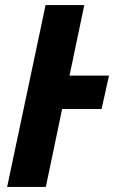

<svg xmlns="http://www.w3.org/2000/svg" viewBox="-20 -734 449 754"><path d="M8 0H160L224 -306H379L408 -437H253L311 -714H159Z"/></svg>

Font: Noto Sans Display SemiCondensed Extra
Style: Italic
Weight: 800
Width: 4
Italic angle: -12°
Designer: Monotype Design Team
Foundry: Monotype Imaging Inc.
Version: Version 1.900